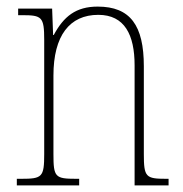

<svg xmlns="http://www.w3.org/2000/svg" viewBox="-20 -562 556 582"><path d="M31 0H220V-20H211C147 -20 142 -25 142 -95V-333C142 -454 191 -517 278 -517C358 -517 388 -456 388 -364V0H491V-20H484C422 -20 416 -25 416 -95V-361C416 -485 375 -542 276 -542C210 -542 173 -512 143 -456H141L138 -536H35V-516H47C107 -516 114 -511 114 -441V-95C114 -25 108 -20 44 -20H31Z"/></svg>

Font: Noto Serif Devanagari Condensed Thin
Style: Regular
Weight: 100
Width: 3
Designer: Universal Thirst, Indian Type Foundry and the Monotype Design Team
Foundry: Monotype Imaging Inc.
Version: Version 2.004